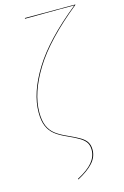

<svg xmlns="http://www.w3.org/2000/svg" viewBox="-137 -788 669 1039"><g transform="rotate(-15 198.0 -268.5)"><path d="M166 187Q225 156 251.5 124Q278 92 278 55Q278 31 268.5 15Q259 -1 236.5 -15.5Q214 -30 169 -50Q128 -68 103.5 -87.5Q79 -107 66 -137Q53 -167 53 -214Q53 -324 132.5 -453Q212 -582 390 -725H300L113 -724L114 -728H396V-726Q216 -581 136.5 -452Q57 -323 57 -214Q57 -168 69.5 -138.5Q82 -109 106 -90Q130 -71 171 -53Q216 -33 239.5 -18.5Q263 -4 273 13Q283 30 283 55Q283 95 254 127.5Q225 160 167 191Z"/></g></svg>

Font: Fira Sans Condensed Four
Style: Italic
Weight: 100
Width: 3
Italic angle: -8°
Designer: bBox Type GmbH & Carrois Corporate GbR & Edenspiekermann AG
Foundry: bBox Type GmbH & Carrois Corporate GbR & Edenspiekermann AG
Version: Version 4.301